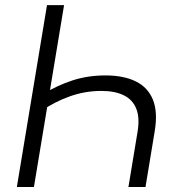

<svg xmlns="http://www.w3.org/2000/svg" viewBox="-20 -748 726 768"><path d="M401.4 -446.3Q474.6 -446.3 523.2 -422.4Q571.8 -398.4 591.8 -348.9Q611.8 -299.3 598.6 -221.7L562 0H493.7L530.3 -221.2Q539.6 -277.8 524.9 -313.7Q510.3 -349.6 474.9 -366.9Q439.5 -384.3 385.7 -384.3Q319.8 -384.3 259 -362.5Q198.2 -340.8 144.5 -303.7L155.8 -373.5Q208.5 -406.2 269.8 -426.3Q331.1 -446.3 401.4 -446.3ZM236.3 -727.5 115.7 0H47.4L168 -727.5Z"/></svg>

Font: Inter 18pt Light
Style: Italic
Weight: 300
Italic angle: -9.3988°
Designer: Rasmus Andersson
Foundry: rsms
Version: Version 4.001;git-66647c0bb